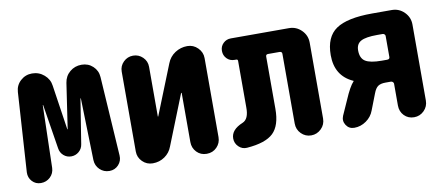

<svg xmlns="http://www.w3.org/2000/svg" viewBox="-54 -713 2107 911"><g transform="rotate(-10 1000.0 -257.5)"><path d="M471.7 -64.5Q473.6 -38.1 456.1 -19Q438.5 0 412.1 0Q384.8 0 365.7 -18.6Q346.7 -37.1 345.7 -64.5L337.9 -362.3Q337.9 -363.3 336.9 -363.3Q335.9 -363.3 335.9 -362.3L301.8 -148.4Q298.8 -127 282.7 -113.3Q266.6 -99.6 245.6 -99.6Q224.6 -99.6 209 -113.3Q193.4 -127 190.4 -148.4L156.2 -362.3Q156.2 -363.3 155.3 -363.3Q154.3 -363.3 154.3 -362.3L146.5 -61.5Q145.5 -35.2 127 -17.6Q108.4 0 82 0Q56.6 0 40 -18.1Q23.4 -36.1 24.4 -61.5L48.8 -444.3Q50.8 -476.6 74.2 -498Q97.7 -519.5 129.9 -519.5Q163.1 -519.5 188 -498Q212.9 -476.6 216.8 -445.3L249 -230.5Q249 -229.5 250 -229Q251 -228.5 251 -230.5L283.2 -447.3Q288.1 -479.5 312 -499.5Q335.9 -519.5 368.2 -519.5Q400.4 -519.5 422.9 -498.5Q445.3 -477.5 447.3 -446.3Z M877.9 -519.5Q907.2 -519.5 928.2 -498.5Q949.2 -477.5 949.2 -449.2V-68.4Q949.2 -40 929.7 -20Q910.2 0 880.9 0Q851.6 0 832.5 -20Q813.5 -40 813.5 -68.4V-304.7Q813.5 -305.7 812 -305.7Q810.5 -305.7 810.5 -304.7L714.8 -64.5Q704.1 -35.2 678.7 -17.6Q653.3 0 621.1 0Q591.8 0 571.3 -20.5Q550.8 -41 550.8 -69.3V-454.1Q550.8 -481.4 570.3 -500.5Q589.8 -519.5 616.7 -519.5Q643.6 -519.5 663.1 -500.5Q682.6 -481.4 682.6 -454.1V-214.8Q682.6 -213.9 683.6 -213.9Q684.6 -213.9 684.6 -214.8L780.3 -454.1Q792 -484.4 818.8 -502Q845.7 -519.5 877.9 -519.5Z M1368.2 -519.5Q1403.3 -519.5 1428.2 -494.6Q1453.1 -469.7 1453.1 -434.6V-69.3Q1453.1 -40 1432.6 -20Q1412.1 0 1384.3 0Q1356.4 0 1336.4 -20Q1316.4 -40 1316.4 -69.3V-405.3Q1316.4 -416 1303.7 -416H1249Q1238.3 -416 1238.3 -405.3V-153.3Q1238.3 -73.2 1201.2 -37.6Q1164.1 -2 1074.2 4.9Q1050.8 6.8 1033.7 -9.8Q1016.6 -26.4 1016.6 -49.8Q1016.6 -91.8 1073.2 -115.2Q1104.5 -127.9 1103.5 -185.5V-408.2Q1103.5 -416 1095.7 -416H1087.9Q1065.4 -416 1050.8 -431.2Q1036.1 -446.3 1036.1 -468.3Q1036.1 -490.2 1051.3 -504.9Q1066.4 -519.5 1087.9 -519.5Z M1813.5 -301.8V-403.3Q1813.5 -408.2 1809.6 -411.6Q1805.7 -415 1800.8 -415H1774.4Q1719.7 -415 1696.3 -402.3Q1672.9 -389.6 1672.9 -358.4Q1672.9 -320.3 1696.3 -305.7Q1719.7 -291 1774.4 -291H1800.8Q1813.5 -291 1813.5 -301.8ZM1863.3 -519.5Q1898.4 -519.5 1923.3 -494.6Q1948.2 -469.7 1948.2 -434.6V-68.4Q1948.2 -40 1928.2 -20Q1908.2 0 1879.9 0Q1851.6 0 1832.5 -19.5Q1813.5 -39.1 1813.5 -68.4V-173.8Q1813.5 -177.7 1809.6 -181.6Q1805.7 -185.5 1800.8 -185.5H1774.4Q1751 -185.5 1738.3 -176.8Q1725.6 -168 1716.8 -144.5L1686.5 -66.4Q1675.8 -37.1 1649.4 -18.6Q1623 0 1591.8 0Q1566.4 0 1552.7 -21Q1539.1 -42 1548.8 -65.4L1581.1 -137.7Q1605.5 -195.3 1626 -217.8Q1627 -217.8 1627 -218.8Q1627 -220.7 1625 -220.7Q1541 -258.8 1541 -358.4Q1541 -446.3 1594.7 -482.9Q1648.4 -519.5 1768.6 -519.5Z"/></g></svg>

Font: Rounded-X Mgen+ 2m bold
Style: Bold
Weight: 700
Designer: [Source Han Sans]
Ryoko NISHIZUKA  (kana & ideographs); Paul D. Hunt (Latin, Greek & Cyrillic); Wenlong ZHANG  (bopomofo
Version: Version 1.059.20150602